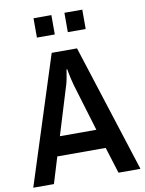

<svg xmlns="http://www.w3.org/2000/svg" viewBox="-95 -950 768 1016"><g transform="rotate(-10 288.5 -441.5)"><path d="M0 0 220 -686H356L576 0H458L414 -141H154L111 0ZM186 -244H382L305 -499Q301 -514 296 -535Q291 -556 288.5 -571Q286 -586 286 -586H282Q282 -586 279.5 -570Q277 -554 273 -533.5Q269 -513 264 -499ZM323 -779V-883H419V-779ZM157 -779V-883H253V-779Z"/></g></svg>

Font: Archivo Narrow SemiBold
Style: Regular
Weight: 600
Designer: Hector Gatti
Foundry: Omnibus-Type
Version: Version 3.002